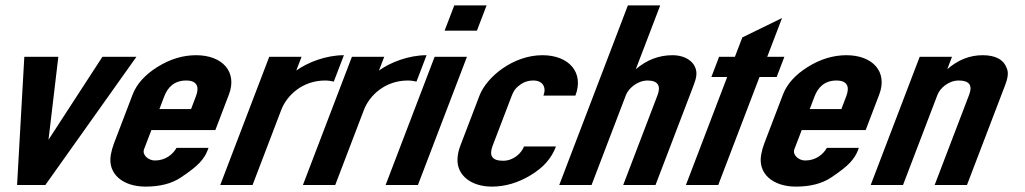

<svg xmlns="http://www.w3.org/2000/svg" viewBox="-20 -687 3806 713"><path d="M43.4 0H148.4L486.6 -476H360.3L160.1 -168L196.6 -476H70.3Z M555.2 -91C530.8 -91 506.9 -111.7 515 -133L542.2 -204H779.7L830.1 -336C862.4 -420.6 805.4 -482 708.4 -482C659.2 -482 611.4 -467.5 564.9 -438.5C518.4 -409.5 487.6 -375.3 472.6 -336L403.4 -155C398.1 -141 394.1 -126.8 391.6 -112.5C378.8 -41 436.2 6 520.7 6C574 6 617.4 -5.2 651 -27.5C684.5 -49.8 708 -68.3 721.6 -83C735.1 -97.7 744.6 -112.3 750.2 -127L754.4 -138H635.7C622.4 -114.3 595.1 -91 555.2 -91ZM671.2 -388C713.8 -388 720.4 -362.8 707.4 -329L689.5 -282H572L589.9 -329C602.6 -362.2 626.7 -388 671.2 -388Z M1219.6 -384 1257.1 -482C1190.3 -482 1122.5 -455.4 1080.3 -425L1099.8 -476H979.8L797.9 0H917.9L1024.5 -279C1045 -332.7 1103.2 -388 1187.4 -388C1198.9 -388 1210.3 -386.3 1219.6 -384Z M1526.6 -384 1564.1 -482C1497.3 -482 1429.5 -455.4 1387.3 -425L1406.8 -476H1286.8L1104.9 0H1224.9L1331.5 -279C1352 -332.7 1410.2 -388 1494.4 -388C1505.9 -388 1517.3 -386.3 1526.6 -384Z M1412 0H1532L1714 -476H1594ZM1631 -573H1751L1787 -667H1667Z M1848.1 -90C1804.9 -90 1796.2 -111.1 1809.5 -146L1880.6 -332C1886.2 -346.7 1893.6 -357.8 1902.8 -365.5C1917.8 -378 1934 -388 1960.7 -388C1996.1 -388 2009.7 -362.5 1998.1 -332H2116.8C2149.7 -418 2092.8 -482 1994.2 -482C1885.4 -482 1787.1 -401.2 1760.6 -332L1689.5 -146C1683.1 -129.3 1679.6 -113 1678.9 -97C1676.2 -35.9 1730 6 1806.4 6C1855.6 6 1903.4 -8 1950 -36C1999.7 -65.9 2028.1 -99.8 2044.6 -143H1925.9C1916.2 -117.8 1887.1 -90 1848.1 -90Z M2477.2 -482C2427.2 -482 2381.8 -464.7 2341.1 -430L2431.7 -667H2311.7L2056.8 0H2176.8L2304.4 -334C2313.7 -358.4 2346.8 -388 2385 -388C2424.5 -388 2434.4 -366.6 2421.9 -334L2294.3 0H2414.3L2555.7 -370C2561 -384 2564.3 -395.3 2565.5 -404C2572 -449.6 2532.4 -482 2477.2 -482Z M2527.2 0H2647.2L2800.4 -401H2864.2L2892.8 -476H2829.1L2884.1 -620L2736.6 -548L2709.1 -476H2650.3L2621.7 -401H2680.4Z M2970.2 -91C2945.8 -91 2921.9 -111.7 2930 -133L2957.2 -204H3194.7L3245.1 -336C3277.4 -420.6 3220.4 -482 3123.4 -482C3074.2 -482 3026.4 -467.5 2979.9 -438.5C2933.4 -409.5 2902.6 -375.3 2887.6 -336L2818.4 -155C2813.1 -141 2809.1 -126.8 2806.6 -112.5C2793.8 -41 2851.2 6 2935.7 6C2989 6 3032.4 -5.2 3066 -27.5C3099.5 -49.8 3123 -68.3 3136.6 -83C3150.1 -97.7 3159.6 -112.3 3165.2 -127L3169.4 -138H3050.7C3037.4 -114.3 3010.1 -91 2970.2 -91ZM3086.2 -388C3128.8 -388 3135.4 -362.8 3122.4 -329L3104.5 -282H2987L3004.9 -329C3017.6 -362.2 3041.7 -388 3086.2 -388Z M3718.9 -433C3707.2 -465.7 3677.2 -482 3628.9 -482C3581.4 -482 3537.7 -464.7 3497.7 -430L3515.3 -476H3395.3L3213.4 0H3333.4L3461.4 -335C3470.8 -359.5 3502.2 -388 3540.4 -388C3579.6 -388 3592.4 -370.3 3578.9 -335L3450.9 0H3570.9L3712.3 -370C3719.1 -387.8 3727.6 -413.8 3718.9 -433Z"/></svg>

Font: Din Kursivschrift
Style: Breit
Weight: 400
Version: Version 1.089